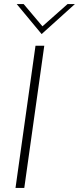

<svg xmlns="http://www.w3.org/2000/svg" viewBox="-20 -921 387 941"><path d="M56 0 154 -697H197L99 0ZM184 -754 62 -901H96L188 -792L311 -901H347Z"/></svg>

Font: Hanken Grotesk ExtraLight
Style: Italic
Weight: 250
Italic angle: -8°
Designer: Alfredo Marco Pradil
Foundry: Hanken Design Co.
Version: Version 3.013